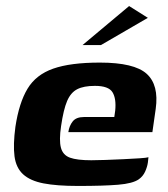

<svg xmlns="http://www.w3.org/2000/svg" viewBox="-20 -609 554 635"><path d="M238 6Q168 6 124 -2.5Q80 -11 56.5 -32.5Q33 -54 28 -92Q23 -130 31 -190Q43 -269 71 -315.5Q99 -362 156 -382Q213 -402 310 -402Q424 -402 465 -365Q506 -328 495 -249L484 -172H206Q209 -193 220.5 -207.5Q232 -222 258 -222H358L361 -243Q365 -283 352 -304Q339 -325 294 -325Q257 -325 235.5 -314Q214 -303 202 -275Q190 -247 182 -192Q175 -145 181.5 -120.5Q188 -96 211.5 -87.5Q235 -79 282 -79Q299 -79 328 -80Q357 -81 388 -82.5Q419 -84 442 -85.5Q465 -87 471 -89L469 -71Q467 -57 460 -41.5Q453 -26 439 -16Q419 -2 370.5 2Q322 6 238 6ZM253 -460 407 -589 469 -550 314 -460Z"/></svg>

Font: Genos
Style: Bold Italic
Weight: 700
Italic angle: -8°
Version: Version 1.010